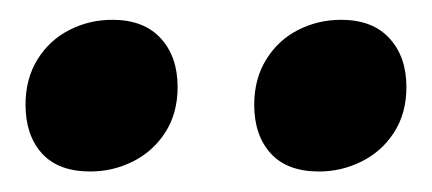

<svg xmlns="http://www.w3.org/2000/svg" viewBox="-20 -780 430 191"><path d="M91.8 -760.3Q123 -760.3 139.9 -741.9Q156.7 -723.6 156.7 -693.4Q156.7 -667.5 144.5 -648.4Q132.3 -629.4 112.3 -619.4Q92.3 -609.4 69.8 -609.4Q38.1 -609.4 21.7 -627.4Q5.4 -645.5 5.4 -675.8Q5.4 -701.7 17.3 -720.9Q29.3 -740.2 49.1 -750.2Q68.8 -760.3 91.8 -760.3ZM319.3 -760.3Q350.6 -760.3 367.4 -741.9Q384.3 -723.6 384.3 -693.4Q384.3 -667.5 372.1 -648.4Q359.9 -629.4 339.8 -619.4Q319.8 -609.4 297.4 -609.4Q265.6 -609.4 249.3 -627.4Q232.9 -645.5 232.9 -675.8Q232.9 -701.7 244.9 -720.9Q256.8 -740.2 276.6 -750.2Q296.4 -760.3 319.3 -760.3Z"/></svg>

Font: TypoPRO Playfair Display SC
Style: Bold Italic
Weight: 700
Italic angle: -14.9847°
Designer: Claus Eggers Sørensen
Foundry: Claus Eggers Sørensen
Version: Version 1.004;PS 001.004;hotconv 1.0.70;makeotf.lib2.5.58329